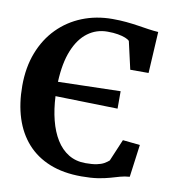

<svg xmlns="http://www.w3.org/2000/svg" viewBox="-84 -826 832 912"><g transform="rotate(10 331.5 -370.0)"><path d="M368.9 11Q281.9 11 216.2 -15.3Q150.5 -41.6 106.4 -90.9Q62.3 -140.3 40.1 -209.5Q18 -278.8 18 -364.3Q18 -453.3 45.6 -524.6Q73.1 -595.9 122.9 -646.5Q172.7 -697.1 239.8 -724Q307 -751 385.8 -751Q421.8 -751 452.7 -748Q483.6 -745 510.6 -740.8Q537.6 -736.5 562.1 -732.9Q586.7 -729.3 609.6 -727.8L598.3 -528.1H510L479.5 -662.1Q473.1 -668.6 458.8 -674.3Q444.5 -680 423 -683.8Q401.6 -687.6 372.4 -687.6Q319.1 -687.6 277.5 -656.7Q235.8 -625.9 210.7 -564.6Q185.6 -503.3 181.7 -412.1L482.7 -419.7V-335.7L182.1 -343Q185.1 -280.6 198.5 -227.9Q211.9 -175.1 236 -136.3Q260.1 -97.4 295.4 -75.8Q330.7 -54.3 377.2 -54.3Q409.9 -54.3 431.2 -58.6Q452.5 -63 465.9 -70.6Q479.3 -78.2 489 -86.9L533.7 -192.6L616.9 -184.1L595.9 -27Q572 -25.4 550.8 -19.4Q529.5 -13.4 505.2 -6.3Q480.8 0.7 448.1 5.9Q415.4 11 368.9 11Z"/></g></svg>

Font: Merriweather Light
Style: Regular
Weight: 300
Designer: Eben Sorkin
Foundry: Eben Sorkin
Version: Version 2.100